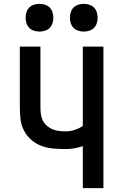

<svg xmlns="http://www.w3.org/2000/svg" viewBox="-20 -977 640 997"><path d="M410 0V-218Q389 -211 366.5 -207Q344 -203 321 -203Q290 -203 258.5 -205.5Q227 -208 197.5 -218.5Q168 -229 143.5 -250Q119 -271 104.5 -299Q90 -327 86.5 -358.5Q83 -390 83 -421V-735H190V-421Q190 -404 192 -386Q194 -368 201.5 -352.5Q209 -337 222.5 -325Q236 -313 252 -306Q268 -299 286 -297Q304 -295 321 -295Q345 -295 368 -302.5Q391 -310 410 -323V-735H517V0ZM415 -813Q401 -813 386.5 -817.5Q372 -822 362 -832Q352 -842 347.5 -856.5Q343 -871 343 -885Q343 -899 347.5 -913.5Q352 -928 362 -938Q372 -948 386.5 -952.5Q401 -957 415 -957Q429 -957 443.5 -952.5Q458 -948 468 -938Q478 -928 482.5 -913.5Q487 -899 487 -885Q487 -871 482.5 -856.5Q478 -842 468 -832Q458 -822 443.5 -817.5Q429 -813 415 -813ZM185 -813Q171 -813 156.5 -817.5Q142 -822 132 -832Q122 -842 117.5 -856.5Q113 -871 113 -885Q113 -899 117.5 -913.5Q122 -928 132 -938Q142 -948 156.5 -952.5Q171 -957 185 -957Q199 -957 213.5 -952.5Q228 -948 238 -938Q248 -928 252.5 -913.5Q257 -899 257 -885Q257 -871 252.5 -856.5Q248 -842 238 -832Q228 -822 213.5 -817.5Q199 -813 185 -813Z"/></svg>

Font: Iosevka Semibold Extended
Style: Regular
Weight: 600
Width: 7
Monospace: yes
Designer: Belleve Invis
Foundry: Belleve Invis
Version: Version 32.5.0; ttfautohint (v1.8.4)